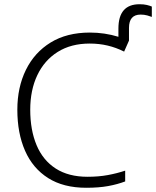

<svg xmlns="http://www.w3.org/2000/svg" viewBox="-20 -878 738 908"><path d="M640 -858Q660 -858 674.5 -854.5Q689 -851 698 -847V-798Q691 -801 676.5 -805Q662 -809 645 -809Q590 -809 590 -746V-686L567 -634Q529 -653 489 -662.5Q449 -672 404 -672Q316 -672 253 -632.5Q190 -593 156.5 -522.5Q123 -452 123 -359Q123 -263 153 -191.5Q183 -120 243.5 -81Q304 -42 394 -42Q446 -42 489.5 -50Q533 -58 572 -71V-20Q535 -6 491 2Q447 10 388 10Q280 10 207.5 -36Q135 -82 98.5 -165Q62 -248 62 -359Q62 -465 102.5 -547.5Q143 -630 219.5 -677Q296 -724 405 -724Q475 -724 540 -704V-743Q540 -858 640 -858Z"/></svg>

Font: RS Noto Sans Light
Style: Regular
Weight: 300
Designer: Monotype Design Team
Foundry: Monotype Imaging Inc.
Version: Version 3.10